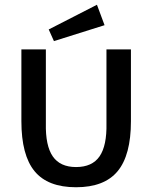

<svg xmlns="http://www.w3.org/2000/svg" viewBox="-20 -773 641 808"><path d="M207 -600 185 -649 388 -753 420 -667ZM70 -263V-565H173V-254Q171 -160 202 -115Q233 -70 300 -70Q368 -70 399 -115Q430 -160 428 -254V-565H531V-263Q531 -120 475 -52.5Q419 15 300 15Q181 15 125.5 -52.5Q70 -120 70 -263Z"/></svg>

Font: MB Grotesk
Style: Regular
Weight: 400
Designer: Nawras Khrais
Foundry: Nawras Khrais
Version: Version 1.000;PS 001.000;hotconv 1.0.88;makeotf.lib2.5.64775